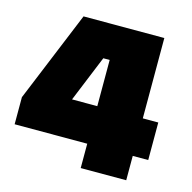

<svg xmlns="http://www.w3.org/2000/svg" viewBox="-95 -720 816 815"><g transform="rotate(15 313.5 -312.5)"><path d="M10 -107V-226L174 -625H529V-272H597V-107H529V0H329V-107ZM329 -272V-475H301L218 -272Z"/></g></svg>

Font: Changa Black
Style: Regular
Weight: 900
Designer: Eduardo Rodriguez Tunni
Foundry: Eduardo Rodriguez Tunni
Version: Version 2.001; ttfautohint (v1.5.10-5e6f)